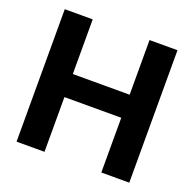

<svg xmlns="http://www.w3.org/2000/svg" viewBox="-128 -859 1001 991"><g transform="rotate(20 373.0 -364.0)"><path d="M63.3 0V-727.5H216.8V-427.3H528.9V-727.5H682.4V0H528.9V-300.6H216.8V0Z"/></g></svg>

Font: GitLab Sans
Style: Regular
Weight: 400
Designer: Rasmus Andersson
Foundry: Modifications by GitLab B.V., manufactured by rsms
Version: Version 4.000;git-c8fb6b7